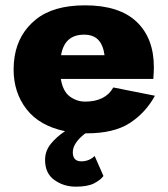

<svg xmlns="http://www.w3.org/2000/svg" viewBox="-20 -490 631 720"><path d="M335 95 368 170Q357 185 333 197.5Q309 210 264 210Q219 210 184 185Q149 160 149 110Q149 76 170.5 49.5Q192 23 224 2Q128 -18 79.5 -80.5Q31 -143 31 -230Q31 -243 32 -255Q33 -267 35 -279Q49 -364 114.5 -417Q180 -470 299 -470Q427 -470 492 -408.5Q557 -347 557 -238Q557 -232 556.5 -220Q556 -208 555 -194H208Q216 -147 242 -128Q268 -109 299 -109Q375 -109 405 -162L561 -131Q526 -67 466.5 -28.5Q407 10 305 10H300Q253 46 253 81Q253 115 285 115Q314 115 335 95ZM295 -360Q222 -360 209 -283H372Q367 -321 348.5 -340.5Q330 -360 295 -360Z"/></svg>

Font: Jost* Heavy
Style: Regular
Weight: 800
Version: Version 3.7